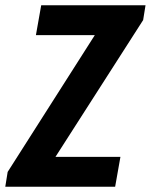

<svg xmlns="http://www.w3.org/2000/svg" viewBox="-46 -707 571 727"><path d="M-26 0 -17 -56 313 -574H90L110 -687H505L496 -631L164 -113H410L390 0Z"/></svg>

Font: Archivo ExtraCondensed
Style: Bold Italic
Weight: 700
Width: 2
Italic angle: -10°
Designer: Hector Gatti
Foundry: Omnibus-Type
Version: Version 2.001